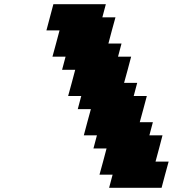

<svg xmlns="http://www.w3.org/2000/svg" viewBox="-20 -895 915 915"><path d="M500 0H750Q755.4 -21 766.6 -62.5Q777.8 -104 783.7 -125H721.2Q727.1 -145.5 738 -187.3Q749 -229 754.4 -250H691.9L708.5 -312.5H646Q651.9 -333.5 663.1 -375.2Q674.3 -417 679.7 -437.5H617.2L633.8 -500H571.3Q577.1 -520.5 588.4 -562.3Q599.6 -604 605 -625H542.5L559.1 -687.5H496.6Q502 -708.5 513.2 -750.2Q524.4 -792 530.3 -812.5H467.8L484.4 -875H234.4Q229 -854 217.8 -812.5Q206.5 -771 201.2 -750H263.7Q258.3 -729.5 247.1 -687.7Q235.8 -646 230 -625H292.5L275.9 -562.5H338.4Q333 -541.5 321.8 -500Q310.5 -458.5 304.7 -437.5H367.2L350.6 -375H413.1Q407.2 -354 396 -312.3Q384.8 -270.5 379.4 -250H441.9L425.3 -187.5H487.8Q482.4 -166.5 471.2 -124.8Q460 -83 454.1 -62.5H516.6Z"/></svg>

Font: Faithful 32x
Style: BoldOblique
Weight: 400
Foundry: Faithful Resource Pack
Version: Version 1.0; January 27, 2023